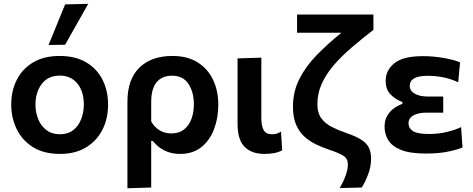

<svg xmlns="http://www.w3.org/2000/svg" viewBox="-20 -810 2529 1026"><path d="M301 12.5Q213 12.5 155 -24.5Q97 -61.5 68.5 -121.5Q40 -181.5 40 -251Q40 -325.5 70 -384.2Q100 -443 157.8 -477Q215.5 -511 298.5 -511Q383.5 -511 441.2 -476.5Q499 -442 528.2 -383.2Q557.5 -324.5 557.5 -251Q557.5 -176 527.2 -116.5Q497 -57 439.5 -22.2Q382 12.5 301 12.5ZM300.5 -92.5Q343.5 -92.5 371.8 -115Q400 -137.5 414 -173.8Q428 -210 428 -251Q428 -322.5 393 -364.2Q358 -406 300 -406Q236.5 -406 203 -361.2Q169.5 -316.5 169.5 -251Q169.5 -210 184 -173.8Q198.5 -137.5 227.8 -115Q257 -92.5 300.5 -92.5ZM239.5 -569.5Q261.5 -624 283.8 -678.2Q306 -732.5 328 -786.5L451.5 -789.5Q419.5 -733.5 389 -679Q358.5 -624.5 328 -571Z M661 196V-267Q661 -385.5 724.5 -448.2Q788 -511 901.5 -511Q982 -511 1036.5 -476.5Q1091 -442 1118.8 -383Q1146.5 -324 1146.5 -250Q1146.5 -180.5 1124.2 -120.8Q1102 -61 1056.5 -24.2Q1011 12.5 942 12.5Q895 12.5 858.5 -6Q822 -24.5 796.5 -57H788V192ZM895.5 -97Q937.5 -97 964.2 -118.8Q991 -140.5 1003.5 -175.8Q1016 -211 1016 -252Q1016 -317.5 987.2 -361.5Q958.5 -405.5 899.5 -405.5Q846 -405.5 817 -370.8Q788 -336 788 -264V-161Q804.5 -131.5 832 -114.2Q859.5 -97 895.5 -97Z M1393 12.5Q1325 12.5 1287.2 -25.2Q1249.5 -63 1249.5 -147.5V-498L1376.5 -502V-178Q1376.5 -137.5 1388.8 -115Q1401 -92.5 1434 -92.5Q1446 -92.5 1457.2 -95.5Q1468.5 -98.5 1481.5 -107L1488 -7Q1454.5 12.5 1393 12.5Z M1795.5 195Q1815.5 160 1827.2 127.5Q1839 95 1839 68.5Q1839 38 1815.5 22.8Q1792 7.5 1740.5 -9.5Q1704.5 -21.5 1669.8 -38Q1635 -54.5 1606.8 -80Q1578.5 -105.5 1562 -144.2Q1545.5 -183 1545.5 -239Q1545.5 -321 1580.2 -389Q1615 -457 1673.8 -517Q1732.5 -577 1804.5 -635H1567.5V-732.5H1975.5V-650.5Q1917.5 -605.5 1863.8 -560Q1810 -514.5 1767.5 -466.2Q1725 -418 1700.5 -365Q1676 -312 1676 -252Q1676 -206.5 1697 -178Q1718 -149.5 1754 -131.2Q1790 -113 1834 -98Q1885 -80.5 1913 -61.8Q1941 -43 1952 -19.2Q1963 4.5 1963 37.5Q1963 80.5 1946.8 123Q1930.5 165.5 1913 192Z M2256.5 10.5Q2170.5 10.5 2122.2 -9.2Q2074 -29 2054.5 -61.5Q2035 -94 2035 -133Q2035 -168.5 2050.2 -193.2Q2065.5 -218 2087.5 -233Q2109.5 -248 2130 -254.5V-265Q2097.5 -276 2069.2 -303Q2041 -330 2041 -378.5Q2041 -434.5 2087.5 -472.2Q2134 -510 2240 -510Q2295.5 -510 2351.5 -500.2Q2407.5 -490.5 2438.5 -476.5L2428.5 -370.5Q2384.5 -390.5 2343.8 -397.8Q2303 -405 2267 -405Q2216.5 -405 2193 -391.2Q2169.5 -377.5 2169.5 -350.5Q2169.5 -325.5 2195.5 -309.8Q2221.5 -294 2269.5 -294H2348.5V-208H2259Q2216 -208 2189.5 -193.5Q2163 -179 2163 -151Q2163 -125 2186.8 -109.5Q2210.5 -94 2273 -94Q2323.5 -94 2369.5 -105.2Q2415.5 -116.5 2444 -131L2451.5 -22Q2425.5 -10.5 2375 0Q2324.5 10.5 2256.5 10.5Z"/></svg>

Font: Commissioner SemiBold
Style: Regular
Weight: 600
Designer: Kostas Bartsokas
Foundry: Kostas Bartsokas
Version: Version 1.000; ttfautohint (v1.8.3)